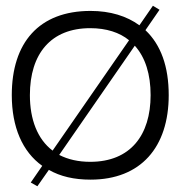

<svg xmlns="http://www.w3.org/2000/svg" viewBox="-20 -611 640 668"><path d="M110 37 150 -20C190 3 238 14 295 14C470 14 567 -99 567 -280C567 -379 540 -455 486 -506L535 -577L512 -591L465 -523C421 -555 364 -573 295 -573C115 -573 21 -462 21 -280C21 -169 58 -83 127 -34L87 24ZM84 -280C84 -424 157 -513 294 -513C350 -513 396 -498 429 -471L163 -87C110 -127 84 -196 84 -280ZM294 -48C253 -48 217 -56 186 -72L449 -452C486 -411 504 -352 504 -280C504 -141 434 -48 294 -48Z"/></svg>

Font: OSH Darker Grotesque Medium
Style: Regular
Weight: 500
Designer: Gabriel Lam
Foundry: TypeRant
Version: Version 1.000;Glyphs 3.1.1 (3148)